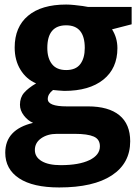

<svg xmlns="http://www.w3.org/2000/svg" viewBox="-20 -576 605 836"><path d="M237.8 240.2Q123.5 240.2 63.2 200.4Q2.9 160.6 2.9 88.9Q2.9 -12.2 124 -41Q101.1 -50.8 84 -73Q66.9 -95.2 66.9 -120.1Q66.9 -151.4 85 -172.1Q103 -192.9 137.2 -212.9Q94.2 -231.4 69.1 -272.5Q43.9 -313.5 43.9 -369.1Q43.9 -458.5 102.1 -507.3Q160.2 -556.2 268.1 -556.2Q283.2 -556.2 303.2 -554.2Q323.2 -552.2 340.1 -549.8Q356.9 -547.4 362.8 -545.9H553.2V-470.2L467.8 -448.2Q491.2 -411.6 491.2 -366.2Q491.2 -278.3 429.9 -229.2Q368.7 -180.2 259.8 -180.2Q233.9 -181.6 210.9 -184.1Q188 -166.5 188 -145Q188 -112.8 270 -112.8H362.8Q452.6 -112.8 499.8 -74.2Q546.9 -35.6 546.9 39.1Q546.9 134.8 467 187.5Q387.2 240.2 237.8 240.2ZM268.1 -271Q310.1 -271 329.6 -296.9Q349.1 -322.8 349.1 -367.2Q349.1 -465.8 268.1 -465.8Q186 -465.8 186 -367.2Q186 -322.8 206.3 -296.9Q226.6 -271 268.1 -271ZM244.1 143.1Q324.2 143.1 369.6 121.1Q415 99.1 415 61Q415 30.3 388.2 18.6Q361.3 6.8 305.2 6.8H228Q187 6.8 159.4 26.1Q131.8 45.4 131.8 77.1Q131.8 107.9 161.4 125.5Q190.9 143.1 244.1 143.1Z"/></svg>

Font: Open Sans
Style: Bold
Weight: 700
Designer: Monotype Design Team
Foundry: Monotype Imaging Inc.
Version: Version 3.000; ttfautohint (v1.8.4)